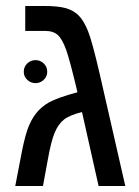

<svg xmlns="http://www.w3.org/2000/svg" viewBox="-20 -619 463 639"><path d="M127 -599.1H64V-516.1H129.9C148.4 -516.1 162.8 -511.4 172.9 -502C182.9 -492.5 192.2 -475.7 200.7 -451.7C209.1 -427.6 221.5 -381 237.8 -312C192.5 -299.6 161.1 -288.5 143.6 -278.6C126 -268.6 111.3 -256.2 99.6 -241.2C87.9 -226.2 78.3 -207.8 70.8 -186C63.3 -164.2 55.7 -131.8 47.9 -88.9L30.8 0H123L139.2 -87.9C146.3 -128.6 154 -158.5 162.1 -177.7C170.2 -196.9 180.6 -211.4 193.1 -221.2C205.6 -231 225.6 -239.3 252.9 -246.1L308.1 0H397L312 -372.1C295.1 -445.3 282 -493.3 272.7 -516.1C263.4 -538.9 253.3 -555.9 242.2 -567.1C231.1 -578.4 217 -586.5 200 -591.6C182.9 -596.6 158.5 -599.1 127 -599.1ZM59.1 -379.9C59.1 -369.5 63 -360.6 70.8 -353.3C78.6 -345.9 87.7 -342.3 98.1 -342.3C108.6 -342.3 117.7 -345.9 125.5 -353.3C133.3 -360.6 137.2 -369.5 137.2 -379.9C137.2 -391.3 133.3 -400.6 125.5 -408C117.7 -415.3 108.6 -418.9 98.1 -418.9C87.7 -418.9 78.6 -415.3 70.8 -408C63 -400.6 59.1 -391.3 59.1 -379.9Z"/></svg>

Font: Arimo
Style: Regular
Weight: 400
Designer: Steve Matteson
Foundry: Monotype Imaging Inc.
Version: Version 1.32